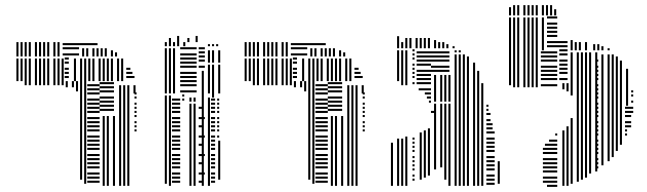

<svg xmlns="http://www.w3.org/2000/svg" viewBox="-20 -724 2520 748"><path d="M52 -408H44V-424H52ZM84 -392H76V-408H84ZM100 -392H92V-408H100ZM124 -392H116V-408H124ZM140 -392H132V-408H140ZM156 -392H148V-408H156ZM172 -392H164V-408H172ZM196 -392H188V-408H196ZM212 -392H204V-408H212ZM228 -392H220V-408H228ZM244 -384H236V-408H244ZM268 -384H260V-408H268ZM284 -368H276V-408H284ZM300 -24H292V-408H300ZM316 -8H308V-408H316ZM368 -12H320V-20H368ZM368 -28H320V-36H368ZM368 -44H320V-52H368ZM368 -68H320V-76H368ZM368 -84H320V-92H368ZM368 -100H320V-108H368ZM368 -116H320V-124H368ZM368 -140H320V-148H368ZM368 -156H320V-164H368ZM368 -172H320V-180H368ZM368 -188H320V-196H368ZM368 -212H320V-220H368ZM368 -228H320V-236H368ZM368 -244H320V-252H368ZM368 -260H320V-268H368ZM368 -284H320V-292H368ZM368 -300H320V-308H368ZM368 -316H320V-324H368ZM368 -332H320V-340H368ZM368 -356H320V-364H368ZM368 -372H320V-380H368ZM368 -388H320V-396H368ZM388 0H380V-272H388ZM404 0H396V-272H404ZM428 0H420V-272H428ZM424 -292H368V-300H424ZM424 -308H368V-316H424ZM424 -324H368V-332H424ZM424 -340H368V-348H424ZM424 -364H368V-372H424ZM424 -380H368V-388H424ZM424 -396H368V-404H424ZM452 0H444V-232H452ZM468 0H460V-232H468ZM484 0H476V-232H484ZM512 -212H504V-220H512ZM512 -228H504V-236H512ZM452 -232H444V-360H452ZM468 -232H460V-360H468ZM484 -232H476V-360H484ZM512 -244H504V-252H512ZM512 -268H504V-276H512ZM512 -284H504V-292H512ZM512 -300H504V-308H512ZM512 -316H504V-324H512ZM512 -340H504V-348H512ZM512 -356H504V-364H512ZM452 -360H444V-392H452ZM468 -360H460V-392H468ZM484 -360H476V-392H484ZM508 -360H500V-392H508ZM52 -408H44V-496H52ZM68 -408H60V-496H68ZM84 -408H76V-496H84ZM100 -408H92V-496H100ZM124 -408H116V-496H124ZM140 -408H132V-496H140ZM156 -408H148V-496H156ZM172 -408H164V-496H172ZM196 -408H188V-496H196ZM212 -408H204V-496H212ZM228 -408H220V-496H228ZM248 -420H232V-428H248ZM248 -436H232V-444H248ZM248 -452H232V-460H248ZM248 -476H232V-484H248ZM248 -492H232V-500H248ZM276 -408H268V-496H276ZM300 -408H292V-496H300ZM316 -408H308V-496H316ZM332 -408H324V-496H332ZM348 -408H340V-496H348ZM372 -408H364V-496H372ZM388 -408H380V-496H388ZM404 -408H396V-496H404ZM420 -408H412V-496H420ZM444 -408H436V-496H444ZM460 -408H452V-496H460ZM504 -420H472V-428H504ZM496 -436H472V-444H496ZM488 -452H472V-460H488ZM52 -504H44V-560H52ZM68 -504H60V-560H68ZM84 -504H76V-560H84ZM100 -504H92V-560H100ZM124 -504H116V-560H124ZM140 -504H132V-560H140ZM156 -504H148V-560H156ZM172 -504H164V-560H172ZM196 -504H188V-560H196ZM212 -504H204V-560H212ZM288 -508H224V-516H288ZM288 -532H224V-540H288ZM288 -548H224V-556H288ZM308 -504H300V-536H308ZM324 -504H316V-536H324ZM348 -504H340V-536H348ZM364 -504H356V-536H364ZM380 -504H372V-536H380ZM396 -504H388V-536H396ZM420 -504H412V-528H420ZM436 -504H428V-520H436ZM360 -548H288V-556H360Z M630 -8H622V-352H630ZM646 0H638V-352H646ZM682 -12H650V-20H682ZM682 -28H650V-36H682ZM682 -44H650V-52H682ZM682 -68H650V-76H682ZM682 -84H650V-92H682ZM682 -100H650V-108H682ZM682 -116H650V-124H682ZM682 -140H650V-148H682ZM682 -156H650V-164H682ZM682 -172H650V-180H682ZM682 -188H650V-196H682ZM682 -212H650V-220H682ZM682 -228H650V-236H682ZM682 -244H650V-252H682ZM682 -260H650V-268H682ZM682 -284H650V-292H682ZM682 -300H650V-308H682ZM682 -316H650V-324H682ZM682 -332H650V-340H682ZM698 -332H690V-340H698ZM698 -348H690V-356H698ZM726 0H718V-320H726ZM742 0H734V-320H742ZM770 -12H754V-20H770ZM778 -44H754V-52H778ZM770 -84H754V-92H770ZM778 -116H754V-124H778ZM770 -156H754V-164H770ZM778 -188H754V-196H778ZM770 -228H754V-236H770ZM778 -260H754V-268H778ZM770 -300H754V-308H770ZM726 -328H718V-344H726ZM742 -328H734V-344H742ZM774 0H766V-344H774ZM798 0H790V-344H798ZM818 -12H802V-20H818ZM818 -28H802V-36H818ZM818 -44H802V-52H818ZM818 -68H802V-76H818ZM818 -84H802V-92H818ZM818 -100H802V-108H818ZM818 -116H802V-124H818ZM818 -140H802V-148H818ZM818 -156H802V-164H818ZM818 -172H802V-180H818ZM818 -188H802V-196H818ZM818 -212H802V-220H818ZM818 -228H802V-236H818ZM818 -244H802V-252H818ZM818 -260H802V-268H818ZM818 -284H802V-292H818ZM818 -300H802V-308H818ZM818 -316H802V-324H818ZM818 -332H802V-340H818ZM838 -24H830V-176H838ZM834 -188H826V-196H834ZM834 -212H826V-220H834ZM834 -228H826V-236H834ZM834 -244H826V-252H834ZM834 -260H826V-268H834ZM834 -284H826V-292H834ZM834 -300H826V-308H834ZM834 -316H826V-324H834ZM834 -332H826V-340H834ZM774 -344H766V-368H774ZM814 -344H806V-360H814ZM774 -352H766V-376H774ZM814 -352H806V-368H814ZM630 -360H622V-536H630ZM646 -360H638V-536H646ZM662 -360H654V-536H662ZM746 -364H682V-372H746ZM746 -388H682V-396H746ZM746 -404H682V-412H746ZM746 -420H682V-428H746ZM746 -436H682V-444H746ZM746 -460H682V-468H746ZM746 -476H682V-484H746ZM746 -492H682V-500H746ZM746 -508H682V-516H746ZM746 -532H682V-540H746ZM774 -360H766V-448H774ZM778 -460H754V-468H778ZM778 -484H754V-492H778ZM778 -500H754V-508H778ZM778 -516H754V-524H778ZM778 -532H754V-540H778ZM798 -360H790V-472H798ZM814 -360H806V-472H814ZM838 -360H830V-472H838ZM798 -480H790V-528H798ZM814 -480H806V-528H814ZM838 -480H830V-528H838ZM630 -544H622V-560H630ZM646 -544H638V-560H646ZM662 -544H654V-560H662ZM678 -544H670V-560H678ZM702 -544H694V-560H702ZM798 -544H790V-552H798ZM814 -544H806V-552H814ZM830 -544H822V-552H830ZM646 -560H638V-576H646ZM678 -560H670V-584H678ZM718 -560H710V-576H718ZM750 -560H742V-584H750Z M941 -408H933V-424H941ZM973 -392H965V-408H973ZM989 -392H981V-408H989ZM1013 -392H1005V-408H1013ZM1029 -392H1021V-408H1029ZM1045 -392H1037V-408H1045ZM1061 -392H1053V-408H1061ZM1085 -392H1077V-408H1085ZM1101 -392H1093V-408H1101ZM1117 -392H1109V-408H1117ZM1133 -384H1125V-408H1133ZM1157 -384H1149V-408H1157ZM1173 -368H1165V-408H1173ZM1189 -24H1181V-408H1189ZM1205 -8H1197V-408H1205ZM1257 -12H1209V-20H1257ZM1257 -28H1209V-36H1257ZM1257 -44H1209V-52H1257ZM1257 -68H1209V-76H1257ZM1257 -84H1209V-92H1257ZM1257 -100H1209V-108H1257ZM1257 -116H1209V-124H1257ZM1257 -140H1209V-148H1257ZM1257 -156H1209V-164H1257ZM1257 -172H1209V-180H1257ZM1257 -188H1209V-196H1257ZM1257 -212H1209V-220H1257ZM1257 -228H1209V-236H1257ZM1257 -244H1209V-252H1257ZM1257 -260H1209V-268H1257ZM1257 -284H1209V-292H1257ZM1257 -300H1209V-308H1257ZM1257 -316H1209V-324H1257ZM1257 -332H1209V-340H1257ZM1257 -356H1209V-364H1257ZM1257 -372H1209V-380H1257ZM1257 -388H1209V-396H1257ZM1277 0H1269V-272H1277ZM1293 0H1285V-272H1293ZM1317 0H1309V-272H1317ZM1313 -292H1257V-300H1313ZM1313 -308H1257V-316H1313ZM1313 -324H1257V-332H1313ZM1313 -340H1257V-348H1313ZM1313 -364H1257V-372H1313ZM1313 -380H1257V-388H1313ZM1313 -396H1257V-404H1313ZM1341 0H1333V-232H1341ZM1357 0H1349V-232H1357ZM1373 0H1365V-232H1373ZM1401 -212H1393V-220H1401ZM1401 -228H1393V-236H1401ZM1341 -232H1333V-360H1341ZM1357 -232H1349V-360H1357ZM1373 -232H1365V-360H1373ZM1401 -244H1393V-252H1401ZM1401 -268H1393V-276H1401ZM1401 -284H1393V-292H1401ZM1401 -300H1393V-308H1401ZM1401 -316H1393V-324H1401ZM1401 -340H1393V-348H1401ZM1401 -356H1393V-364H1401ZM1341 -360H1333V-392H1341ZM1357 -360H1349V-392H1357ZM1373 -360H1365V-392H1373ZM1397 -360H1389V-392H1397ZM941 -408H933V-496H941ZM957 -408H949V-496H957ZM973 -408H965V-496H973ZM989 -408H981V-496H989ZM1013 -408H1005V-496H1013ZM1029 -408H1021V-496H1029ZM1045 -408H1037V-496H1045ZM1061 -408H1053V-496H1061ZM1085 -408H1077V-496H1085ZM1101 -408H1093V-496H1101ZM1117 -408H1109V-496H1117ZM1137 -420H1121V-428H1137ZM1137 -436H1121V-444H1137ZM1137 -452H1121V-460H1137ZM1137 -476H1121V-484H1137ZM1137 -492H1121V-500H1137ZM1165 -408H1157V-496H1165ZM1189 -408H1181V-496H1189ZM1205 -408H1197V-496H1205ZM1221 -408H1213V-496H1221ZM1237 -408H1229V-496H1237ZM1261 -408H1253V-496H1261ZM1277 -408H1269V-496H1277ZM1293 -408H1285V-496H1293ZM1309 -408H1301V-496H1309ZM1333 -408H1325V-496H1333ZM1349 -408H1341V-496H1349ZM1393 -420H1361V-428H1393ZM1385 -436H1361V-444H1385ZM1377 -452H1361V-460H1377ZM941 -504H933V-560H941ZM957 -504H949V-560H957ZM973 -504H965V-560H973ZM989 -504H981V-560H989ZM1013 -504H1005V-560H1013ZM1029 -504H1021V-560H1029ZM1045 -504H1037V-560H1045ZM1061 -504H1053V-560H1061ZM1085 -504H1077V-560H1085ZM1101 -504H1093V-560H1101ZM1177 -508H1113V-516H1177ZM1177 -532H1113V-540H1177ZM1177 -548H1113V-556H1177ZM1197 -504H1189V-536H1197ZM1213 -504H1205V-536H1213ZM1237 -504H1229V-536H1237ZM1253 -504H1245V-536H1253ZM1269 -504H1261V-536H1269ZM1285 -504H1277V-536H1285ZM1309 -504H1301V-528H1309ZM1325 -504H1317V-520H1325ZM1249 -548H1177V-556H1249Z M1511 0H1503V-168H1511ZM1535 0H1527V-184H1535ZM1535 -408H1527V-528H1535ZM1551 0H1543V-184H1551ZM1551 -392H1543V-528H1551ZM1567 0H1559V-192H1567ZM1567 -392H1559V-528H1567ZM1595 -20H1587V-28H1595ZM1595 -36H1587V-44H1595ZM1595 -60H1587V-68H1595ZM1595 -76H1587V-84H1595ZM1595 -92H1587V-100H1595ZM1595 -108H1587V-116H1595ZM1595 -132H1587V-140H1595ZM1595 -148H1587V-156H1595ZM1595 -164H1587V-172H1595ZM1595 -180H1587V-188H1595ZM1595 -396H1587V-404H1595ZM1595 -420H1587V-428H1595ZM1595 -436H1587V-444H1595ZM1595 -452H1587V-460H1595ZM1595 -468H1587V-476H1595ZM1595 -492H1587V-500H1595ZM1595 -508H1587V-516H1595ZM1595 -524H1587V-532H1595ZM1623 -24H1615V-208H1623ZM1639 -32H1631V-216H1639ZM1655 -40H1647V-224H1655ZM1675 -284H1659V-292H1675ZM1659 -324H1651V-332H1659ZM1659 -340H1643V-348H1659ZM1659 -356H1635V-364H1659ZM1659 -372H1611V-380H1659ZM1659 -396H1603V-404H1659ZM1659 -412H1603V-420H1659ZM1659 -428H1603V-436H1659ZM1659 -444H1603V-452H1659ZM1659 -468H1603V-476H1659ZM1659 -484H1603V-492H1659ZM1659 -500H1603V-508H1659ZM1659 -516H1603V-524H1659ZM1679 -64H1671V-320H1679ZM1703 -72H1695V-320H1703ZM1719 -24H1711V-320H1719ZM1735 0H1727V-320H1735ZM1679 -328H1671V-432H1679ZM1703 -328H1695V-432H1703ZM1719 -328H1711V-432H1719ZM1735 -328H1727V-432H1735ZM1731 -444H1659V-452H1731ZM1731 -460H1659V-468H1731ZM1731 -484H1659V-492H1731ZM1731 -500H1659V-508H1731ZM1731 -516H1659V-524H1731ZM1759 0H1751V-352H1759ZM1775 0H1767V-352H1775ZM1791 0H1783V-352H1791ZM1807 0H1799V-352H1807ZM1831 0H1823V-352H1831ZM1847 0H1839V-352H1847ZM1863 0H1855V-352H1863ZM1907 -4H1875V-12H1907ZM1907 -20H1875V-28H1907ZM1907 -36H1875V-44H1907ZM1907 -60H1875V-68H1907ZM1907 -76H1875V-84H1907ZM1907 -92H1875V-100H1907ZM1907 -108H1875V-116H1907ZM1907 -132H1875V-140H1907ZM1907 -148H1875V-156H1907ZM1907 -164H1875V-172H1907ZM1907 -180H1875V-188H1907ZM1907 -204H1875V-212H1907ZM1899 -220H1875V-228H1899ZM1899 -236H1875V-244H1899ZM1891 -252H1875V-260H1891ZM1891 -276H1875V-284H1891ZM1883 -292H1875V-300H1883ZM1883 -308H1875V-316H1883ZM1927 -8H1919V-96H1927ZM1759 -352H1751V-512H1759ZM1775 -352H1767V-512H1775ZM1791 -352H1783V-512H1791ZM1807 -352H1799V-504H1807ZM1831 -352H1823V-480H1831ZM1847 -352H1839V-448H1847ZM1863 -352H1855V-400H1863ZM1759 -520H1751V-528H1759ZM1775 -520H1767V-528H1775ZM1535 -536H1527V-560H1535ZM1551 -536H1543V-560H1551ZM1567 -536H1559V-560H1567ZM1583 -536H1575V-560H1583ZM1607 -536H1599V-560H1607ZM1623 -536H1615V-560H1623ZM1639 -536H1631V-560H1639ZM1655 -536H1647V-560H1655ZM1679 -536H1671V-560H1679ZM1695 -536H1687V-560H1695ZM1711 -536H1703V-560H1711ZM1727 -536H1719V-552H1727ZM1751 -536H1743V-544H1751ZM1535 -560H1527V-583H1535ZM1567 -560H1559V-576H1567ZM1583 -560H1575V-576H1583ZM1607 -560H1599V-576H1607ZM1623 -560H1615V-576H1623ZM1639 -560H1631V-576H1639ZM1655 -560H1647V-576H1655ZM1679 -560H1671V-568H1679Z M1971 -392H1963V-528H1971ZM1987 -384H1979V-528H1987ZM2003 -384H1995V-528H2003ZM2027 -384H2019V-528H2027ZM2043 -384H2035V-528H2043ZM2059 -384H2051V-528H2059ZM2075 -384H2067V-528H2075ZM2151 4H2111V-4H2151ZM2151 -12H2095V-20H2151ZM2151 -28H2095V-36H2151ZM2151 -52H2095V-60H2151ZM2151 -68H2095V-76H2151ZM2151 -84H2095V-92H2151ZM2151 -100H2095V-108H2151ZM2151 -124H2095V-132H2151ZM2151 -140H2095V-148H2151ZM2151 -156H2103V-164H2151ZM2151 -172H2119V-180H2151ZM2151 -196H2143V-204H2151ZM2151 -388H2087V-396H2151ZM2151 -412H2087V-420H2151ZM2151 -428H2087V-436H2151ZM2151 -444H2087V-452H2151ZM2151 -460H2087V-468H2151ZM2151 -484H2087V-492H2151ZM2151 -500H2087V-508H2151ZM2151 -516H2087V-524H2151ZM2179 0H2171V-216H2179ZM2179 -376H2171V-400H2179ZM2195 0H2187V-232H2195ZM2195 -368H2187V-400H2195ZM2191 -412H2159V-420H2191ZM2191 -436H2159V-444H2191ZM2191 -452H2159V-460H2191ZM2191 -468H2159V-476H2191ZM2191 -484H2159V-492H2191ZM2191 -508H2159V-516H2191ZM2191 -524H2159V-532H2191ZM2211 -8H2203V-264H2211ZM2211 -352H2203V-488H2211ZM2235 -16H2227V-488H2235ZM2251 -24H2243V-488H2251ZM2267 -32H2259V-488H2267ZM2283 -48H2275V-488H2283ZM2307 -56H2299V-488H2307ZM2311 -68H2303V-76H2311ZM2311 -84H2303V-92H2311ZM2311 -100H2303V-108H2311ZM2311 -124H2303V-132H2311ZM2311 -140H2303V-148H2311ZM2311 -156H2303V-164H2311ZM2311 -172H2303V-180H2311ZM2311 -196H2303V-204H2311ZM2311 -212H2303V-220H2311ZM2311 -228H2303V-236H2311ZM2311 -244H2303V-252H2311ZM2311 -268H2303V-276H2311ZM2311 -284H2303V-292H2311ZM2311 -300H2303V-308H2311ZM2311 -316H2303V-324H2311ZM2311 -340H2303V-348H2311ZM2311 -356H2303V-364H2311ZM2311 -372H2303V-380H2311ZM2311 -388H2303V-396H2311ZM2311 -412H2303V-420H2311ZM2311 -428H2303V-436H2311ZM2311 -444H2303V-452H2311ZM2311 -460H2303V-468H2311ZM2311 -484H2303V-492H2311ZM2211 -488H2203V-520H2211ZM2235 -488H2227V-520H2235ZM2251 -488H2243V-520H2251ZM2267 -488H2259V-520H2267ZM2283 -488H2275V-520H2283ZM2307 -488H2299V-520H2307ZM2331 -80H2323V-312H2331ZM2355 -96H2347V-312H2355ZM2371 -112H2363V-312H2371ZM2387 -136H2379V-312H2387ZM2403 -160H2395V-312H2403ZM2423 -196H2415V-204H2423ZM2423 -212H2415V-220H2423ZM2439 -228H2415V-236H2439ZM2439 -244H2415V-252H2439ZM2439 -268H2415V-276H2439ZM2439 -284H2415V-292H2439ZM2439 -300H2415V-308H2439ZM2447 -284H2439V-292H2447ZM2447 -300H2439V-308H2447ZM2331 -312H2323V-464H2331ZM2355 -312H2347V-464H2355ZM2371 -312H2363V-464H2371ZM2387 -312H2379V-464H2387ZM2403 -312H2395V-464H2403ZM2427 -312H2419V-456H2427ZM2447 -324H2439V-332H2447ZM2447 -348H2439V-356H2447ZM2447 -364H2439V-372H2447ZM2331 -464H2323V-512H2331ZM2355 -464H2347V-512H2355ZM2371 -464H2363V-512H2371ZM2387 -464H2379V-504H2387ZM2403 -464H2395V-488H2403ZM1971 -528H1963V-656H1971ZM1987 -528H1979V-656H1987ZM2003 -528H1995V-656H2003ZM2027 -528H2019V-656H2027ZM2043 -528H2035V-656H2043ZM2059 -528H2051V-656H2059ZM2075 -528H2067V-656H2075ZM2099 -528H2091V-656H2099ZM2191 -540H2111V-548H2191ZM2191 -556H2111V-564H2191ZM2151 -580H2111V-588H2151ZM2151 -596H2111V-604H2151ZM2151 -612H2111V-620H2151ZM2151 -628H2111V-636H2151ZM2151 -652H2111V-660H2151ZM2211 -528H2203V-568H2211ZM2227 -528H2219V-560H2227ZM2243 -528H2235V-560H2243ZM2267 -528H2259V-560H2267ZM2299 -528H2291V-552H2299ZM2315 -528H2307V-552H2315ZM2331 -528H2323V-544H2331ZM2355 -528H2347V-536H2355ZM1971 -664H1963V-696H1971ZM1987 -664H1979V-704H1987ZM2003 -664H1995V-704H2003ZM2027 -664H2019V-704H2027ZM2043 -664H2035V-704H2043ZM2059 -664H2051V-704H2059ZM2075 -664H2067V-704H2075ZM2099 -664H2091V-704H2099ZM2115 -664H2107V-704H2115ZM2131 -664H2123V-704H2131ZM2147 -664H2139V-688H2147Z"/></svg>

Font: Rubik Lines
Style: Regular
Weight: 400
Designer: Hubert and Fischer, NaN
Foundry: Hubert and Fischer, NaN
Version: Version 2.201